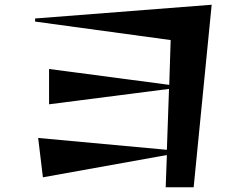

<svg xmlns="http://www.w3.org/2000/svg" viewBox="-20 -746 1040 810"><path d="M684 -92 161 2 141 -164 684 -114 693 -371 187 -306V-455L694 -388L700 -577L128 -655V-668L873 -726L797 44H679Z"/></svg>

Font: Tiejili SC
Style: Regular
Weight: 400
Designer: Buernia
Foundry: Ershou Xiaoxi Press
Version: Version 1.100